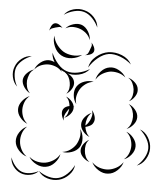

<svg xmlns="http://www.w3.org/2000/svg" viewBox="-108 -919 929 1077"><g transform="rotate(5 356.0 -380.5)"><path d="M372 -542Q379 -580 410.5 -606Q442 -632 479 -638Q517 -643 554.5 -628Q592 -613 610 -580Q582 -605 546.5 -618.5Q511 -632 481 -628Q451 -623 421.5 -599Q392 -575 372 -542ZM-15 -401Q-37 -421 -43.5 -452.5Q-50 -484 -39 -511Q-29 -539 -3.5 -558.5Q22 -578 52 -578Q24 -568 1.5 -549Q-21 -530 -30 -508Q-38 -486 -34 -456.5Q-30 -427 -15 -401ZM72 -505Q80 -528 102.5 -546Q125 -564 150 -564Q174 -564 196.5 -546Q219 -528 227 -505Q211 -524 190 -532Q169 -540 150 -540Q130 -540 109 -532Q88 -524 72 -505ZM419 -478Q424 -504 445 -526.5Q466 -549 492 -553Q518 -558 545 -543Q572 -528 585 -505Q565 -522 541 -527.5Q517 -533 496 -530Q475 -526 454 -513.5Q433 -501 419 -478ZM60 -370Q41 -379 26.5 -400Q12 -421 13 -442Q15 -463 33 -481Q51 -499 72 -505Q54 -493 46.5 -475Q39 -457 37 -440Q36 -423 40.5 -404Q45 -385 60 -370ZM601 -505Q621 -500 639.5 -483Q658 -466 660 -445Q663 -425 649.5 -404Q636 -383 617 -374Q631 -389 635 -407.5Q639 -426 637 -443Q635 -459 627 -476.5Q619 -494 601 -505ZM243 -505Q262 -502 280 -487Q298 -472 301 -453Q304 -434 292 -414.5Q280 -395 263 -385Q275 -400 277.5 -417Q280 -434 277 -449Q275 -464 267 -479.5Q259 -495 243 -505ZM324 -332Q308 -352 305.5 -381Q303 -410 317 -431Q331 -452 358.5 -461.5Q386 -471 410 -465Q386 -462 367 -448.5Q348 -435 337 -418Q326 -401 321 -378.5Q316 -356 324 -332ZM263 -234Q253 -246 249 -265.5Q245 -285 253 -298Q258 -306 267 -311Q276 -316 287 -318Q286 -332 280.5 -345.5Q275 -359 263 -369Q278 -364 292 -350Q306 -336 310 -319Q312 -319 315 -318L310 -317Q311 -314 311 -310Q311 -291 296 -273.5Q281 -256 263 -250Q276 -261 281 -275Q286 -289 287 -303Q283 -299 280 -294.5Q277 -290 274 -285Q267 -275 262.5 -262Q258 -249 263 -234ZM617 -358Q638 -350 654.5 -330Q671 -310 671 -288Q671 -266 654.5 -246Q638 -226 617 -218Q634 -232 640.5 -251Q647 -270 647 -288Q647 -305 640.5 -324Q634 -343 617 -358ZM60 -198Q37 -207 19 -229Q1 -251 1 -276Q1 -300 19 -322.5Q37 -345 60 -354Q41 -338 33 -317Q25 -296 25 -276Q25 -256 33 -235Q41 -214 60 -198ZM414 -155Q394 -162 377.5 -181.5Q361 -201 361 -222Q361 -244 377.5 -263.5Q394 -283 414 -290Q398 -276 391.5 -257.5Q385 -239 385 -222Q385 -220 385 -217Q394 -224 399.5 -232Q405 -240 409 -248Q415 -260 418 -275Q421 -290 414 -306Q426 -294 432 -273.5Q438 -253 430 -238Q425 -226 412.5 -219Q400 -212 386 -209Q388 -195 394.5 -180.5Q401 -166 414 -155ZM692 -222Q722 -211 740 -181.5Q758 -152 758 -120Q758 -88 740 -58.5Q722 -29 692 -18Q716 -38 732 -66Q748 -94 748 -120Q748 -146 732.5 -173.5Q717 -201 692 -222ZM617 -202Q640 -194 658 -171.5Q676 -149 676 -125Q676 -100 658 -77.5Q640 -55 617 -47Q636 -63 644 -84Q652 -105 652 -125Q652 -144 644 -165.5Q636 -187 617 -202ZM358 -195Q373 -174 375.5 -144.5Q378 -115 364 -93Q350 -72 322 -62.5Q294 -53 269 -58Q294 -61 313.5 -75Q333 -89 344 -106Q355 -124 360 -147Q365 -170 358 -195ZM72 -15Q47 -22 26.5 -45Q6 -68 4 -94Q2 -121 19 -146.5Q36 -172 60 -182Q41 -164 33.5 -140.5Q26 -117 28 -96Q29 -75 40 -52.5Q51 -30 72 -15ZM426 -15Q407 -20 390 -36.5Q373 -53 371 -72Q369 -92 382.5 -111Q396 -130 414 -139Q400 -125 396.5 -107.5Q393 -90 395 -74Q396 -59 403 -42.5Q410 -26 426 -15ZM260 -45Q255 -18 233.5 5.5Q212 29 185 33Q158 38 130 23.5Q102 9 88 -15Q109 3 134 8.5Q159 14 181 10Q203 6 224.5 -7.5Q246 -21 260 -45ZM617 -31Q610 -4 586.5 17.5Q563 39 535 41Q508 44 481 27Q454 10 442 -15Q462 5 486.5 12.5Q511 20 533 18Q555 16 578 4Q601 -8 617 -31ZM148 60Q130 80 101 85.5Q72 91 47 81Q22 71 5 47.5Q-12 24 -12 -3Q-3 23 14 43.5Q31 64 51 72Q71 80 97.5 76.5Q124 73 148 60ZM347 9Q344 41 319.5 66Q295 91 264 99Q232 107 199 97Q166 87 148 60Q174 79 205 87.5Q236 96 261 89Q286 83 309.5 60.5Q333 38 347 9ZM210 -825Q229 -851 262 -860Q295 -869 325 -860Q356 -852 379 -826.5Q402 -801 404 -770Q391 -799 369 -821.5Q347 -844 322 -851Q298 -858 267 -850.5Q236 -843 210 -825ZM226 -750Q241 -768 268 -776.5Q295 -785 317 -777Q339 -768 353.5 -744Q368 -720 368 -696Q360 -719 343 -733.5Q326 -748 309 -754Q291 -761 269 -761.5Q247 -762 226 -750ZM137 -729Q138 -741 145.5 -755.5Q153 -770 164 -773Q176 -776 189.5 -768Q203 -760 210 -750Q200 -757 190 -754.5Q180 -752 171 -750Q162 -747 152 -743.5Q142 -740 137 -729ZM333 -610Q310 -591 276.5 -586.5Q243 -582 216 -597Q190 -612 176.5 -643Q163 -674 168 -704Q173 -675 190.5 -652.5Q208 -630 228 -618Q249 -606 277 -603Q305 -600 333 -610ZM378 -684Q387 -676 394 -661Q401 -646 397 -634Q392 -622 376.5 -616Q361 -610 349 -610Q361 -614 366 -623.5Q371 -633 374 -643Q378 -652 381 -662.5Q384 -673 378 -684ZM384 -535Q362 -507 324 -498.5Q286 -490 252 -502Q217 -513 192 -542.5Q167 -572 166 -608Q180 -575 203.5 -547.5Q227 -520 255 -511Q282 -502 317.5 -509Q353 -516 384 -535Z"/></g></svg>

Font: Rubik Puddles
Style: Regular
Weight: 400
Designer: Hubert and Fischer, NaN
Foundry: Hubert and Fischer, NaN
Version: Version 2.200